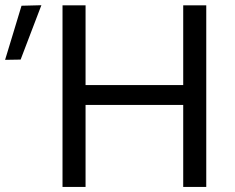

<svg xmlns="http://www.w3.org/2000/svg" viewBox="-103 -734 922 754"><path d="M142.5 0V-713H233V-400H616.5V-713H707V0H616.5V-322H233V0ZM-83 -499Q-66.5 -552.5 -50.5 -605.8Q-34.5 -659 -18.5 -711.5L59.5 -713.5Q39 -659.5 18.5 -606.2Q-2 -553 -22 -500Z"/></svg>

Font: Commissioner
Style: Regular
Weight: 400
Designer: Kostas Bartsokas
Foundry: Kostas Bartsokas
Version: Version 1.000; ttfautohint (v1.8.3)